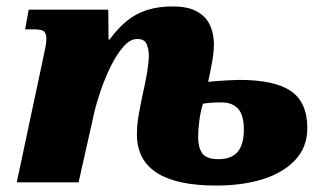

<svg xmlns="http://www.w3.org/2000/svg" viewBox="-20 -566 1012 596"><path d="M651 10Q405 10 405 -149Q405 -173 408.5 -197Q412 -221 421 -264Q432 -312 437 -343Q442 -374 442 -394Q442 -412 435.5 -428.5Q429 -445 406 -445Q384 -445 363 -421Q342 -397 324 -360.5Q306 -324 292.5 -284.5Q279 -245 272 -214L224 0H32L116 -395Q119 -408 121.5 -422Q124 -436 124 -446Q124 -459 118 -467Q112 -475 83 -475H58L69 -536H316L317 -443H320Q361 -499 406.5 -522.5Q452 -546 516 -546Q565 -546 593 -529.5Q621 -513 632.5 -486.5Q644 -460 644 -429Q644 -399 636 -361Q634 -349 631.5 -337Q629 -325 626 -312Q658 -315 684.5 -316.5Q711 -318 722 -318Q833 -318 883.5 -283Q934 -248 934 -168Q934 -110 897 -70Q860 -30 796.5 -10Q733 10 651 10ZM658 -72Q699 -72 718 -95Q737 -118 737 -164Q737 -209 719 -228.5Q701 -248 669 -248Q645 -248 633 -247Q621 -246 610 -244Q602 -218 598.5 -189.5Q595 -161 595 -140Q595 -109 607.5 -90.5Q620 -72 658 -72Z"/></svg>

Font: Noto Serif Black
Style: Italic
Weight: 900
Italic angle: -12°
Designer: Monotype Design Team
Foundry: Monotype Imaging Inc.
Version: Version 2.013